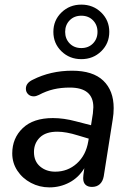

<svg xmlns="http://www.w3.org/2000/svg" viewBox="-20 -802 561 831"><path d="M33 -138Q33 -204 78.5 -247.5Q124 -291 209 -291Q256 -291 308 -277L374 -260L382 -311Q384 -331 384 -338Q384 -423 282 -423Q244 -423 212 -415.5Q180 -408 148 -391Q136 -385 126 -385Q111 -385 101.5 -394.5Q92 -404 92 -418Q92 -443 122 -457Q199 -496 292 -496Q382 -496 427 -453Q472 -410 472 -334Q472 -309 468 -286L429 -39Q425 -17 412 -5Q399 7 378 7Q360 7 350 -2.5Q340 -12 340 -31Q340 -40 341 -45L345 -74Q320 -33 280 -12Q240 9 194 9Q151 9 114 -10.5Q77 -30 55 -63.5Q33 -97 33 -138ZM219 -59Q273 -59 312.5 -94.5Q352 -130 362 -190L364 -202L317 -216Q266 -232 228 -232Q178 -232 152.5 -207Q127 -182 127 -144Q127 -104 153.5 -81.5Q180 -59 219 -59ZM211 -664Q211 -714 246 -748Q281 -782 332 -782Q383 -782 418 -748Q453 -714 453 -664Q453 -614 418 -580Q383 -546 332 -546Q281 -546 246 -580Q211 -614 211 -664ZM402 -664Q402 -694 382.5 -714Q363 -734 332 -734Q301 -734 281.5 -714Q262 -694 262 -664Q262 -634 281.5 -614Q301 -594 332 -594Q363 -594 382.5 -614Q402 -634 402 -664Z"/></svg>

Font: SN Pro
Style: Italic
Weight: 400
Italic angle: -9°
Designer: Tobias Whetton
Foundry: Supernotes
Version: Version 1.003